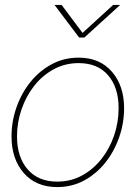

<svg xmlns="http://www.w3.org/2000/svg" viewBox="-20 -760 557 788"><path d="M214.8 7.8Q127.9 7.8 77.6 -49.8Q27.3 -107.4 27.3 -200.2Q27.3 -261.2 47.4 -318.8Q67.4 -376.5 104.2 -422.6Q141.1 -468.8 191.7 -496.1Q242.2 -523.4 302.7 -523.4Q389.2 -523.4 439.2 -465.8Q489.3 -408.2 489.3 -315.9Q489.3 -254.9 469.2 -197Q449.2 -139.2 412.6 -93Q376 -46.9 325.7 -19.5Q275.4 7.8 214.8 7.8ZM214.8 -14.6Q270.5 -14.6 316.7 -39.8Q362.8 -64.9 396.5 -107.7Q430.2 -150.4 448.5 -204.3Q466.8 -258.3 466.8 -315.9Q466.8 -400.9 423.8 -450.9Q380.9 -501 302.7 -501Q247.1 -501 200.7 -475.8Q154.3 -450.7 120.6 -408Q86.9 -365.2 68.4 -311.3Q49.8 -257.3 49.8 -200.2Q49.8 -115.2 93.5 -64.9Q137.2 -14.6 214.8 -14.6ZM232.9 -739.7 318.8 -625 444.3 -739.7H472.7V-739.3L326.2 -606H304.7L204.1 -739.3V-739.7Z"/></svg>

Font: Inter Display Thin
Style: Italic
Weight: 100
Italic angle: -9.39999°
Designer: Rasmus Andersson
Foundry: rsms
Version: Version 4.000;git-a52131595